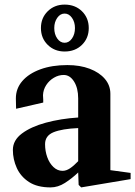

<svg xmlns="http://www.w3.org/2000/svg" viewBox="-20 -799 588 835"><path d="M200 16Q142 16 106 -7.5Q70 -31 53 -68.5Q36 -106 36 -147Q36 -189 75.5 -218.5Q115 -248 179.5 -265.5Q244 -283 320 -288V-371Q320 -416 302 -444.5Q284 -473 257 -473Q235 -473 214.5 -461Q194 -449 181 -429Q168 -409 167 -385Q168 -373 168 -365Q168 -357 168 -353L50 -326Q50 -334 49.5 -346Q49 -358 49 -371Q49 -414 77 -446.5Q105 -479 155.5 -497.5Q206 -516 273 -516Q328 -516 370 -500Q412 -484 436 -456Q460 -428 460 -391V-59L548 -47V-20L333 16L322 5L320 -49Q293 -23 262.5 -3.5Q232 16 200 16ZM252 -56Q268 -56 284.5 -67Q301 -78 320 -98V-242Q250 -239 213 -224Q176 -209 176 -172Q176 -142 185.5 -115.5Q195 -89 212.5 -72.5Q230 -56 252 -56ZM261 -575Q217 -575 187.5 -604Q158 -633 158 -677Q158 -721 187.5 -750Q217 -779 261 -779Q307 -779 336.5 -750Q366 -721 366 -677Q366 -633 336.5 -604Q307 -575 261 -575ZM261 -613Q280 -613 293 -631.5Q306 -650 306 -677Q306 -703 293 -721.5Q280 -740 261 -740Q242 -740 229 -721.5Q216 -703 216 -677Q216 -650 229 -631.5Q242 -613 261 -613Z"/></svg>

Font: Wittgenstein
Style: Bold
Weight: 700
Designer: Jörg Drees
Foundry: Jörg Drees
Version: Version 1.303; ttfautohint (v1.8.4.7-5d5b)